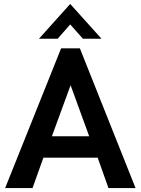

<svg xmlns="http://www.w3.org/2000/svg" viewBox="-20 -951 712 971"><path d="M665.5 0H528.5L474 -153.5H199.5L144.5 0H6L289 -706.5H384ZM431 -262 337 -520 242.5 -262ZM493.5 -755H399.5L335 -827.5L271.5 -755H177L335 -931Z"/></svg>

Font: Acari Sans
Style: Bold
Weight: 700
Designer: Alfredo Marco Pradil and Stefan Peev (font) & Cristiano Sobral (main changes)
Foundry: Alfredo Marco Pradil and Stefan Peev (font) & Cristiano Sobral (main changes)
Version: Version 1.063; ttfautohint (v1.8.3)